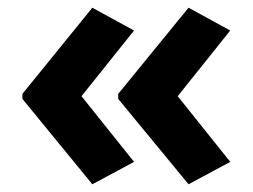

<svg xmlns="http://www.w3.org/2000/svg" viewBox="-20 -523 654 497"><path d="M38 -280 219 -503 327 -444 191 -274 327 -104 219 -46 38 -267ZM286 -280 468 -503 576 -444 440 -274 576 -104 468 -46 286 -267Z"/></svg>

Font: Noto Sans Cherokee
Style: Bold
Weight: 700
Designer: Monotype Design Team
Foundry: Monotype Imaging Inc.
Version: Version 2.001; ttfautohint (v1.8.4.7-5d5b)